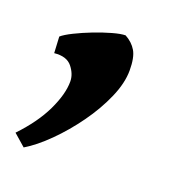

<svg xmlns="http://www.w3.org/2000/svg" viewBox="-77 -183 381 422"><g transform="rotate(20 113.5 28.0)"><path d="M183.1 -57.1Q183.1 -27.3 167.7 7.8Q152.3 43 127.9 76.9Q103.5 110.8 75.4 138.7Q47.4 166.5 22 181.6L-5.9 157.2Q31.7 117.7 50.3 78.9Q68.8 40 68.8 10.7Q68.8 -6.8 55.9 -22.9Q43 -39.1 14.2 -36.1L12.2 -74.2Q20 -81.1 38.1 -90.1Q56.2 -99.1 77.6 -107.4Q99.1 -115.7 118.4 -121.1Q137.7 -126.5 148.4 -126.5Q165.5 -117.2 174.3 -102.3Q183.1 -87.4 183.1 -57.1Z"/></g></svg>

Font: Gentium Plus
Style: Bold Italic
Weight: 700
Italic angle: -8°
Designer: Victor Gaultney, Annie Olsen, Iska Routamaa, Becca Hirsbrunner
Foundry: SIL International
Version: Version 6.101